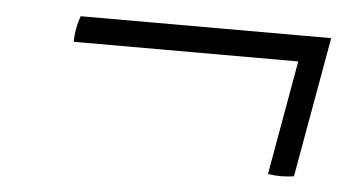

<svg xmlns="http://www.w3.org/2000/svg" viewBox="-32 -538 685 368"><g transform="rotate(5 310.0 -354.0)"><path d="M110 -490H592L544 -220Q519 -216 494 -220L533 -440H101Q101 -465 110 -490Z"/></g></svg>

Font: Poltawski Nowy SemiBold
Style: Italic
Weight: 600
Italic angle: -12°
Version: Version 1.001;gftools[0.9.25]